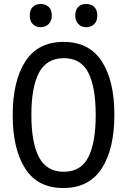

<svg xmlns="http://www.w3.org/2000/svg" viewBox="-20 -937 640 967"><path d="M44 -357Q44 -529 107.5 -627.5Q171 -726 300 -726Q429 -726 492.5 -628.5Q556 -531 556 -359Q556 -186 492 -88Q428 10 299 10Q170 10 107 -88Q44 -186 44 -357ZM462 -358Q462 -499 424.5 -571.5Q387 -644 302 -644Q215 -644 176.5 -571Q138 -498 138 -358Q138 -218 176.5 -145Q215 -72 301 -72Q387 -72 424.5 -144.5Q462 -217 462 -358ZM130 -859Q130 -888 145.5 -902.5Q161 -917 185 -917Q209 -917 225 -902.5Q241 -888 241 -859Q241 -831 224.5 -815.5Q208 -800 185 -800Q161 -800 145.5 -815Q130 -830 130 -859ZM359 -859Q359 -888 374.5 -902.5Q390 -917 414 -917Q438 -917 454 -902.5Q470 -888 470 -859Q470 -830 454 -815Q438 -800 414 -800Q391 -800 375 -815.5Q359 -831 359 -859Z"/></svg>

Font: Noto Sans Mono UI
Style: Regular
Weight: 400
Monospace: yes
Designer: Monotype Design team
Foundry: Monotype Imaging Inc.
Version: Version 1.000